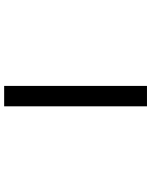

<svg xmlns="http://www.w3.org/2000/svg" viewBox="78 -802 724 919"><g transform="rotate(-90 439.5 -342.0)"><path d="M390.6 -683.6H488.3V0H390.6Z"/></g></svg>

Font: BabelStone Pigpen
Style: Regular
Weight: 400
Designer: Andrew West
Foundry: BabelStone
Version: Version 1.02 November 6, 2013